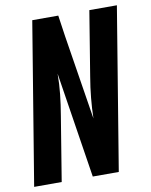

<svg xmlns="http://www.w3.org/2000/svg" viewBox="-83 -797 673 858"><g transform="rotate(-10 253.5 -367.5)"><path d="M2 0 123 -735H241L255 -639L316 -255Q317 -301 321.5 -347.5Q326 -394 334 -441L382 -735H507L386 0H268L193 -480Q193 -434 188 -387.5Q183 -341 175 -294L127 0Z"/></g></svg>

Font: Iosevka Term Curly Extrabold
Style: Italic
Weight: 800
Italic angle: -9°
Designer: Belleve Invis
Foundry: Belleve Invis
Version: Version 32.3.0